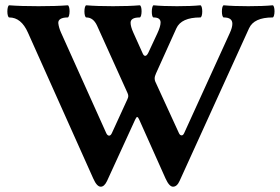

<svg xmlns="http://www.w3.org/2000/svg" viewBox="-20 -686 1057 725"><path d="M332 -12.2 85.4 -563Q60.1 -620.1 15.1 -620.1Q11.7 -620.1 9.8 -626.7Q7.8 -633.3 7.8 -642.6Q7.8 -652.3 9.8 -659.2Q11.7 -666 15.1 -666Q58.1 -662.6 125.5 -662.6Q192.4 -662.6 235.4 -666Q238.8 -666 240.7 -659.4Q242.7 -652.8 242.7 -643.6Q242.7 -634.3 240.7 -627.2Q238.8 -620.1 235.4 -620.1Q217.8 -620.1 208.5 -614.5Q199.2 -608.9 200.2 -598.1Q202.1 -581.5 210.4 -563L381.3 -183.1Q385.7 -173.8 392.1 -173.8Q397.9 -173.8 402.3 -183.1L461.4 -312Q464.4 -318.8 464.4 -323.2Q464.4 -328.6 461.4 -335L346.2 -589.8Q332 -620.1 306.2 -620.1Q302.7 -620.1 300.8 -626.7Q298.8 -633.3 298.8 -642.6Q298.8 -652.3 300.8 -659.2Q302.7 -666 306.2 -666Q345.2 -662.6 406.7 -662.6Q467.8 -662.6 507.3 -666Q510.7 -666 512.7 -659.4Q514.6 -652.8 514.6 -643.6Q514.6 -634.3 512.7 -627.2Q510.7 -620.1 507.3 -620.1Q473.1 -620.1 473.1 -600.1Q473.1 -585.9 483.4 -563L519 -483.9Q522.9 -475.1 528.3 -475.1Q534.2 -475.1 540 -486.8L574.2 -560.1Q586.4 -586.4 586.4 -601.1Q586.4 -620.1 560.1 -620.1Q556.6 -620.1 554.9 -626.5Q553.2 -632.8 553.2 -641.6Q553.2 -651.4 555.2 -658.7Q557.1 -666 560.1 -666Q594.2 -662.6 648.4 -662.6Q702.1 -662.6 736.3 -666Q739.7 -666 741.7 -659.2Q743.7 -652.3 743.7 -642.6Q743.7 -633.3 741.7 -626.7Q739.7 -620.1 736.3 -620.1Q664.6 -620.1 646 -579.1L569.3 -409.2Q564 -397.9 564 -390.1Q564 -383.3 566.4 -377.9L655.3 -184.1Q659.2 -174.8 666 -174.8Q671.4 -174.8 675.3 -183.1L847.2 -560.1Q857.4 -582 857.4 -596.2Q857.4 -620.1 825.2 -620.1Q821.8 -620.1 819.8 -626.7Q817.9 -633.3 817.9 -642.6Q817.9 -652.3 819.8 -659.2Q821.8 -666 825.2 -666Q861.3 -662.6 917.5 -662.6Q973.6 -662.6 1009.3 -666Q1012.7 -666 1014.6 -659.4Q1016.6 -652.8 1016.6 -643.6Q1016.6 -634.3 1014.6 -627.2Q1012.7 -620.1 1009.3 -620.1Q939 -620.1 920.4 -579.1L658.2 -2.9Q648.4 19 633.3 19Q619.1 19 605 -12.2L505.4 -234.9Q501.5 -244.1 498 -244.1Q494.6 -244.1 490.2 -233.9L384.3 -2.9Q374 19 360.4 19Q345.7 19 332 -12.2Z"/></svg>

Font: JuniusX
Style: Bold
Weight: 700
Designer: Peter S. Baker
Foundry: Briery Creek Software
Version: Version 1.004